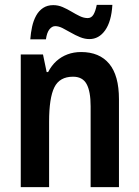

<svg xmlns="http://www.w3.org/2000/svg" viewBox="-20 -766 570 786"><path d="M312 -553Q387 -553 427 -505Q467 -457 467 -360V0H351V-331Q351 -392 334.5 -422Q318 -452 279 -452Q224 -452 202.5 -408.5Q181 -365 181 -268V0H65V-543H156L171 -471H177Q191 -498 211 -516Q231 -534 256.5 -543.5Q282 -553 312 -553ZM104 -605Q106 -632 111.5 -657Q117 -682 128 -702Q139 -722 156.5 -733.5Q174 -745 198 -745Q218 -745 236.5 -737Q255 -729 272.5 -718.5Q290 -708 306.5 -700Q323 -692 339 -692Q354 -692 362.5 -706Q371 -720 376 -746H440Q436 -678 410.5 -642Q385 -606 346 -606Q327 -606 307.5 -614Q288 -622 270 -632.5Q252 -643 236 -651Q220 -659 206 -659Q193 -659 182.5 -646Q172 -633 168 -605Z"/></svg>

Font: Noto Sans Khmer Condensed SemiBold
Style: Regular
Weight: 600
Width: 3
Designer: Danh Hong and the Monotype Design Team
Foundry: Monotype Imaging Inc.
Version: Version 2.004